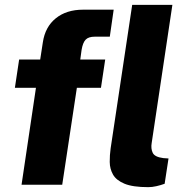

<svg xmlns="http://www.w3.org/2000/svg" viewBox="-20 -763 774 793"><path d="M69 0 128.5 -400.5H41.5L59 -517H146L157 -588.5Q166.5 -652 210.5 -687.5Q254.5 -723 323 -723H449.5L433.5 -611.5H371.5Q345.5 -611.5 333.8 -599.2Q322 -587 317 -557L311.5 -517H414.5L397 -400.5H297.5L237 0ZM592.5 10Q528.5 10 494.2 -4.2Q460 -18.5 446.8 -42Q433.5 -65.5 433.2 -94Q433 -122.5 437 -150.5L526 -743H692L606.5 -172.5Q602.5 -149 610.8 -131.8Q619 -114.5 654.5 -110L676 -108.5L660 -4Q643.5 2 625.8 6Q608 10 592.5 10Z"/></svg>

Font: Public Sans ExtraBold
Style: Italic
Weight: 800
Italic angle: -8°
Designer: The Public Sans project authors (U.S. Web Design System). Libre Franklin designed by Pablo Impallari and Rodrigo Fuenzal
Version: Version 1.007; ttfautohint (v1.8.1) -l 8 -r 50 -G 200 -x 14 